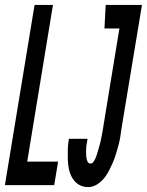

<svg xmlns="http://www.w3.org/2000/svg" viewBox="-45 -755 599 783"><path d="M-25 0 96 -735H171L66 -96H192L176 0ZM314 8Q293 8 276.5 -2Q260 -12 250 -29Q240 -46 236 -66Q232 -86 231.5 -106Q231 -126 231.5 -146.5Q232 -167 236 -188V-189H312Q311 -180 309 -170.5Q307 -161 306.5 -152Q306 -143 306 -133.5Q306 -124 307 -115Q308 -106 311.5 -97Q315 -88 325 -88Q331 -88 336 -95Q341 -102 344 -108.5Q347 -115 349 -121.5Q351 -128 353 -135Q355 -142 357 -148.5Q359 -155 361 -162Q363 -169 364.5 -175.5Q366 -182 367.5 -189Q369 -196 370 -202.5Q371 -209 372.5 -216Q374 -223 375 -229.5Q376 -236 377 -243L442 -639H381L386 -735H534L450 -228Q448 -214 446 -200Q444 -186 440.5 -172Q437 -158 433 -144Q429 -130 424.5 -116.5Q420 -103 414 -89.5Q408 -76 401.5 -63Q395 -50 386.5 -37.5Q378 -25 366.5 -14.5Q355 -4 341.5 2Q328 8 314 8Z"/></svg>

Font: Iosevka Oblique
Style: Bold
Weight: 700
Italic angle: -9°
Monospace: yes
Designer: Belleve Invis
Foundry: Belleve Invis
Version: Version 32.5.0; ttfautohint (v1.8.4)